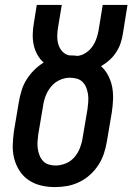

<svg xmlns="http://www.w3.org/2000/svg" viewBox="-20 -755 540 783"><path d="M204 8Q175 8 147.5 1.5Q120 -5 97.5 -20Q75 -35 60 -58Q45 -81 38 -108Q31 -135 32 -164Q33 -193 37 -221L57 -340Q61 -363 68 -386Q75 -409 88 -430Q101 -451 119 -469Q137 -487 158 -500Q143 -513 132.5 -532Q122 -551 117.5 -571.5Q113 -592 113.5 -615Q114 -638 118 -660L130 -735H232L217 -645Q214 -628 213.5 -610Q213 -592 217.5 -575.5Q222 -559 233.5 -546Q245 -533 262 -529Q264 -529 266 -529Q268 -529 270 -529Q277 -529 283.5 -528.5Q290 -528 296 -527Q314 -529 330 -539.5Q346 -550 356.5 -565Q367 -580 373 -597Q379 -614 382 -631L399 -735H500L481 -617Q478 -597 471.5 -578Q465 -559 453.5 -541.5Q442 -524 426.5 -510Q411 -496 392 -485Q410 -469 421.5 -446.5Q433 -424 437.5 -400Q442 -376 441 -349.5Q440 -323 436 -297L416 -179Q412 -154 404 -129.5Q396 -105 381.5 -82.5Q367 -60 347 -42Q327 -24 303 -12.5Q279 -1 254 3.5Q229 8 204 8ZM206 -80Q227 -80 248 -88.5Q269 -97 283.5 -114Q298 -131 306 -151.5Q314 -172 317 -193L337 -311Q339 -326 340 -341Q341 -356 339 -370Q337 -384 332 -397Q327 -410 317.5 -420Q308 -430 294 -434Q280 -438 265 -438Q244 -438 224 -429Q204 -420 189.5 -403Q175 -386 167 -366Q159 -346 156 -325L136 -207Q134 -192 133 -177.5Q132 -163 134 -149Q136 -135 141 -122Q146 -109 155 -99Q164 -89 177.5 -84.5Q191 -80 206 -80Z"/></svg>

Font: Iosevka Slab Semibold Oblique
Style: Regular
Weight: 600
Italic angle: -9°
Monospace: yes
Designer: Belleve Invis
Foundry: Belleve Invis
Version: Version 11.1.1; ttfautohint (v1.8.3)